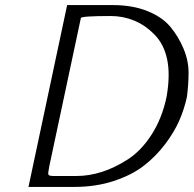

<svg xmlns="http://www.w3.org/2000/svg" viewBox="-20 -736 762 755"><path d="M298 -665 174 -83Q168 -54 170.5 -49Q173 -44 191 -44H282Q330 -44 380.5 -60Q431 -76 483 -109.5Q535 -143 576 -206.5Q617 -270 635 -355Q650 -441 637.5 -501.5Q625 -562 587.5 -600Q550 -638 506.5 -655.5Q463 -673 416 -673Q299 -673 298 -665ZM244 -716H424Q501 -716 559.5 -692.5Q618 -669 650 -630.5Q682 -592 702 -544Q722 -496 721.5 -447.5Q721 -399 715 -355Q705 -308 685 -262Q665 -216 628.5 -168Q592 -120 544.5 -83.5Q497 -47 426.5 -24Q356 -1 273 -1H92Z"/></svg>

Font: Afta sans
Style: Italic
Weight: 400
Italic angle: -12°
Designer: par.qink
Foundry: Oriol Esparraguera Font
Version: Version 1.000